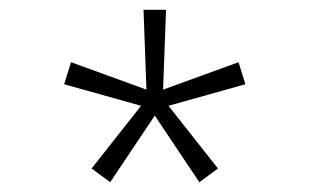

<svg xmlns="http://www.w3.org/2000/svg" viewBox="-20 -720 632 392"><path d="M467 -593 313 -537 319 -700H273L279 -537L125 -593L111 -548L268 -504L167 -376L205 -348L296 -484L387 -348L425 -376L324 -504L481 -548Z"/></svg>

Font: Jost Light
Style: Regular
Weight: 300
Version: Version 3.710